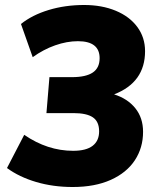

<svg xmlns="http://www.w3.org/2000/svg" viewBox="-20 -741 640 769"><path d="M553 -213Q553 -149 520 -99Q487 -49 423.5 -20.5Q360 8 271 8Q193 8 125 -12Q57 -32 8 -68L77 -201Q170 -137 273 -137Q325 -137 351 -157Q377 -177 377 -215Q377 -254 352 -271Q327 -288 274 -288H166L178 -432H268Q324 -432 351.5 -450.5Q379 -469 379 -508Q379 -576 292 -576Q248 -576 201 -559.5Q154 -543 111 -512L64 -645Q109 -681 175 -701Q241 -721 317 -721Q388 -721 443.5 -698Q499 -675 530 -633Q561 -591 561 -536Q561 -411 437 -363Q491 -346 522 -307.5Q553 -269 553 -213Z"/></svg>

Font: Muli Black
Style: Italic
Weight: 900
Italic angle: -4.541°
Designer: Vernon Adams
Foundry: Vernon Adams
Version: Version 2.001